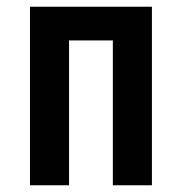

<svg xmlns="http://www.w3.org/2000/svg" viewBox="-20 -550 540 570"><path d="M69 0H185V-430H315V0H431V-530H69Z"/></svg>

Font: Iosevka SS09
Style: Bold
Weight: 700
Monospace: yes
Designer: Belleve Invis
Foundry: Belleve Invis
Version: Version 5.2.1; ttfautohint (v1.8.3)